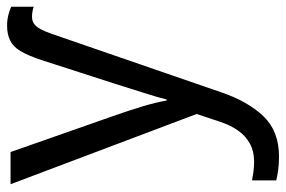

<svg xmlns="http://www.w3.org/2000/svg" viewBox="-156 -430 826 555"><g transform="rotate(-90 257.5 -153.0)"><path d="M460 -546Q476 -546 490.5 -542.5Q505 -539 515 -534V-469Q510 -471 502 -472.5Q494 -474 486 -474Q475 -474 466.5 -468.5Q458 -463 451 -450.5Q444 -438 437 -418L268 72Q242 149 199 194.5Q156 240 82 240Q60 240 42.5 237.5Q25 235 13 232V162Q23 164 37.5 166Q52 168 68 168Q97 168 119 156Q141 144 156.5 122.5Q172 101 182 71L205 2L2 -536H95L202 -231Q216 -191 227 -154.5Q238 -118 244 -85H247Q253 -110 266 -150.5Q279 -191 292 -233L361 -447Q374 -486 387 -507.5Q400 -529 418 -537.5Q436 -546 460 -546Z"/></g></svg>

Font: Noto Sans Display
Style: Regular
Weight: 400
Designer: Monotype Design Team
Foundry: Monotype Imaging Inc.
Version: Version 2.003